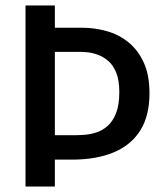

<svg xmlns="http://www.w3.org/2000/svg" viewBox="-20 -680 597 700"><path d="M139 -98V-187H250Q266 -187 287.5 -188.5Q309 -190 331 -197Q353 -204 372 -220.5Q391 -237 403 -267Q415 -297 415 -344Q415 -387 404 -414.5Q393 -442 375 -457.5Q357 -473 336.5 -480.5Q316 -488 297.5 -489.5Q279 -491 267 -491H139V-579H277Q326 -579 371 -566Q416 -553 450.5 -524Q485 -495 505 -450Q525 -405 525 -340Q525 -258 491.5 -204.5Q458 -151 394.5 -124.5Q331 -98 242 -98ZM73 0V-660H180V0Z"/></svg>

Font: Bricolage Grotesque SemiCondensed Medium
Style: Regular
Weight: 500
Width: 4
Designer: Mathieu Triay
Foundry: Atelier Triay
Version: Version 1.001;gftools[0.9.33.dev8+g029e19f]